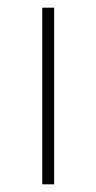

<svg xmlns="http://www.w3.org/2000/svg" viewBox="-20 -480 251 500"><path d="M90 -460V0H121V-460Z"/></svg>

Font: Jost ExtraLight
Style: Regular
Weight: 250
Version: Version 3.710